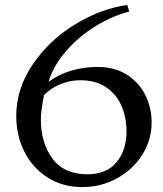

<svg xmlns="http://www.w3.org/2000/svg" viewBox="-20 -735 664 780"><path d="M377 -463Q262 -463 177 -403Q197 -468 248 -527Q299 -586 367 -628Q435 -670 505 -688L497 -715Q387 -699 282.5 -634.5Q178 -570 112 -472Q46 -374 46 -264Q46 -184 79.5 -118Q113 -52 174 -13.5Q235 25 315 25Q391 25 456 -11Q521 -47 558.5 -107Q596 -167 596 -237Q596 -297 570.5 -348.5Q545 -400 495.5 -431.5Q446 -463 377 -463ZM306 -409Q370 -409 412.5 -379.5Q455 -350 474.5 -302.5Q494 -255 494 -202Q494 -125 453.5 -76Q413 -27 335 -27Q240 -27 193 -91Q146 -155 146 -249Q146 -286 159 -349Q188 -378 226.5 -393.5Q265 -409 306 -409Z"/></svg>

Font: Amita
Style: Regular
Weight: 400
Designer: Eduardo Rodriguez Tunni, Modular Infotech, Brian J. Bonislawsky
Foundry: Eduardo Rodriguez Tunni, Modular Infotech, Brian J. Bonislawsky
Version: Version 1.004